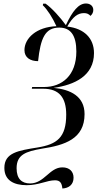

<svg xmlns="http://www.w3.org/2000/svg" viewBox="-20 -870 568 1099"><path d="M337 209C375 207 401 186 401 147C401 113 379 88 337 88C263 88 234 180 152 180C105 180 75 154 75 93C75 15 128 -3 220 -19C351 -39 464 -75 464 -217C464 -319 383 -358 287 -367C407 -384 518 -436 518 -566C518 -651 462 -707 365 -718C397 -775 426 -795 461 -795C477 -795 488 -790 498 -779C509 -789 514 -800 514 -813C514 -836 496 -850 472 -850C430 -850 395 -807 357 -726C326 -769 278 -823 241 -849H227L225 -840C250 -817 282 -767 303 -720C189 -716 120 -651 120 -583C120 -540 154 -520 198 -520C212 -651 238 -712 319 -712C384 -712 417 -668 417 -575C417 -439 336 -372 232 -372H164L162 -362H228C318 -362 359 -312 359 -214C359 -82 305 -44 196 -26C84 -8 5 4 5 91C5 163 60 190 133 190C203 190 248 162 295 162C325 162 334 179 337 209Z"/></svg>

Font: Noto Serif Display Condensed Medium
Style: Italic
Weight: 500
Width: 3
Italic angle: -12°
Designer: Monotype Design Team
Foundry: Monotype Imaging Inc.
Version: Version 2.009